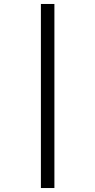

<svg xmlns="http://www.w3.org/2000/svg" viewBox="-20 -812 479 967"><path d="M186 -792H254V135H186Z"/></svg>

Font: Noto Sans Bengali UI Condensed
Style: Regular
Weight: 400
Width: 3
Designer: Jelle Bosma - Monotype Design Team
Foundry: Monotype Imaging Inc.
Version: Version 2.003